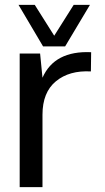

<svg xmlns="http://www.w3.org/2000/svg" viewBox="-20 -770 434 790"><path d="M157.2 -579.1 56.2 -750H123L203.1 -623L283.2 -750H350.1L248 -579.1ZM355 -555.2 354 -476.1Q265.1 -481 210 -435.5Q154.8 -390.1 154.8 -297.9V0H61V-549.8H145L154.8 -450.2Q204.1 -562 355 -555.2Z"/></svg>

Font: Oakes Grotesk
Style: Regular
Weight: 400
Designer: Samuel Oakes
Foundry: Samuel Oakes
Version: Version 1.0 | wf-rip DC20170320